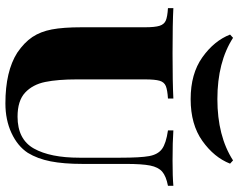

<svg xmlns="http://www.w3.org/2000/svg" viewBox="-106 -763 883 711"><g transform="rotate(90 335.5 -407.5)"><path d="M668 -588Q632 -581 615.5 -566.5Q599 -552 593 -522Q587 -492 587 -432V-271Q587 -202 577.5 -153.5Q568 -105 546 -69Q521 -31 472.5 -8.5Q424 14 363 14Q244 14 175 -30Q137 -56 117 -86Q97 -116 89 -158Q81 -200 81 -268V-502Q81 -540 75.5 -557Q70 -574 56 -580Q42 -586 10 -588V-608Q64 -605 178 -605Q287 -605 345 -608V-588Q313 -586 298.5 -580Q284 -574 279 -557Q274 -540 274 -502V-251Q274 -180 283.5 -133.5Q293 -87 323 -59Q353 -31 412 -31Q496 -31 530 -91.5Q564 -152 564 -260V-412Q564 -486 558 -518.5Q552 -551 531.5 -566Q511 -581 463 -588V-608Q504 -605 575 -605Q635 -605 668 -608ZM586 -818Q563 -759 502 -715.5Q441 -672 347 -672Q253 -672 192 -715.5Q131 -759 108 -818L120 -829Q210 -771 347 -771Q484 -771 574 -829Z"/></g></svg>

Font: Playfair Display SC Black
Style: Regular
Weight: 900
Designer: Claus Eggers Sørensen
Foundry: Claus Eggers Sørensen
Version: Version 1.200; ttfautohint (v1.6)